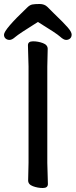

<svg xmlns="http://www.w3.org/2000/svg" viewBox="-38 -922 379 962"><path d="M152 -812Q56 -752 39 -737Q22 -722 10 -722Q-2 -722 -10 -729Q-18 -736 -18 -748Q-18 -774 98 -884Q111 -897 123.5 -899.5Q136 -902 160.5 -902Q185 -902 200 -887L231 -856Q281 -808 301 -785Q321 -762 321 -749Q321 -736 313 -729Q305 -722 293 -722Q281 -722 263 -738.5Q245 -755 152 -812ZM103 -18 105 -107V-589L102 -695Q102 -715 127.5 -715Q153 -715 177 -706Q201 -697 201 -677L199 -588V-106L202 0Q202 20 176.5 20Q151 20 127 11Q103 2 103 -18Z"/></svg>

Font: LXGW ZhenKai
Style: Regular
Weight: 400
Designer: LXGW / Fontworks Inc.
Foundry: LXGW / Fontworks Inc.
Version: Version 0.800;June 8, 2025